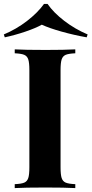

<svg xmlns="http://www.w3.org/2000/svg" viewBox="-42 -960 468 980"><path d="M0 0ZM405.3 -784.2 400.4 -769.5Q335.9 -780.8 272.5 -798.6Q209 -816.4 171.4 -834Q140.1 -816.4 87.6 -798.6Q35.2 -780.8 -17.6 -769.5L-22.5 -784.2Q41.5 -811 95.9 -853Q150.4 -895 182.6 -939.9H200.7Q231.4 -895.5 286.1 -853.5Q340.8 -811.5 405.3 -784.2ZM267.1 -602.1V-106Q267.1 -68.4 272.7 -51.3Q278.3 -34.2 293.5 -27.8Q308.6 -21.5 342.3 -20V0Q288.1 -2.9 190.9 -2.9Q84 -2.9 33.2 0V-20Q66.9 -21.5 81.8 -27.8Q96.7 -34.2 102.3 -51.3Q107.9 -68.4 107.9 -106V-602.1Q107.9 -639.6 102.3 -656.7Q96.7 -673.8 81.5 -680.2Q66.4 -686.5 33.2 -688V-708Q84 -705.1 190.9 -705.1Q288.1 -705.1 342.3 -708V-688Q308.6 -686.5 293.5 -680.2Q278.3 -673.8 272.7 -656.7Q267.1 -639.6 267.1 -602.1Z"/></svg>

Font: TypoPRO Playfair Display
Style: Bold
Weight: 700
Designer: Claus Eggers Sørensen
Foundry: Claus Eggers Sørensen
Version: Version 1.004;PS 001.004;hotconv 1.0.70;makeotf.lib2.5.58329